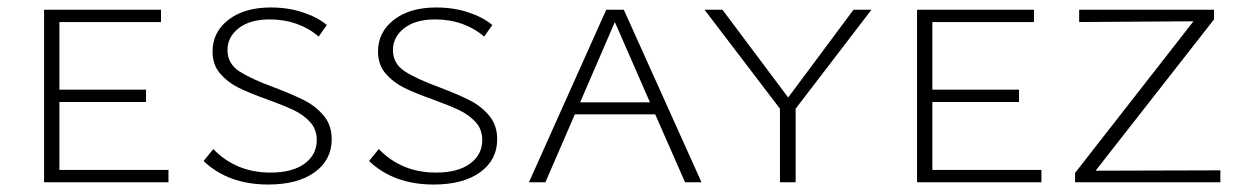

<svg xmlns="http://www.w3.org/2000/svg" viewBox="-20 -488 3323 514"><path d="M431 -33V0H98V-462H411V-429H139V-248H371V-215H139V-33Z M695 -222Q647 -239 618 -253.5Q589 -268 569 -291.5Q549 -315 549 -350Q549 -402 591.5 -435Q634 -468 705 -468Q751 -468 790.5 -455Q830 -442 855 -421L833 -390Q808 -412 774.5 -424Q741 -436 702 -436Q649 -436 619 -412.5Q589 -389 589 -354Q589 -318 620 -297.5Q651 -277 714 -254Q764 -235 794.5 -219.5Q825 -204 846.5 -178.5Q868 -153 868 -115Q868 -60 822.5 -27Q777 6 698 6Q591 6 525 -57L551 -89Q612 -26 704 -26Q763 -26 795.5 -50Q828 -74 828 -113Q828 -142 810 -161.5Q792 -181 765.5 -193.5Q739 -206 695 -222Z M1138 -222Q1090 -239 1061 -253.5Q1032 -268 1012 -291.5Q992 -315 992 -350Q992 -402 1034.5 -435Q1077 -468 1148 -468Q1194 -468 1233.5 -455Q1273 -442 1298 -421L1276 -390Q1251 -412 1217.5 -424Q1184 -436 1145 -436Q1092 -436 1062 -412.5Q1032 -389 1032 -354Q1032 -318 1063 -297.5Q1094 -277 1157 -254Q1207 -235 1237.5 -219.5Q1268 -204 1289.5 -178.5Q1311 -153 1311 -115Q1311 -60 1265.5 -27Q1220 6 1141 6Q1034 6 968 -57L994 -89Q1055 -26 1147 -26Q1206 -26 1238.5 -50Q1271 -74 1271 -113Q1271 -142 1253 -161.5Q1235 -181 1208.5 -193.5Q1182 -206 1138 -222Z M1734 -182H1519L1440 0H1396L1603 -462H1650L1858 0H1814ZM1720 -214 1626 -429 1533 -214Z M2110 -197V0H2068V-197L1866 -462H1914L2090 -227L2265 -462H2313Z M2768 -33V0H2435V-462H2748V-429H2476V-248H2708V-215H2476V-33Z M3247 -32V0H2858V-25L3175 -431L2869 -429V-462H3230V-436L2913 -31Z"/></svg>

Font: Ysabeau SC Light
Style: Regular
Weight: 300
Designer: Christian Thalmann (Catharsis Fonts)
Version: Version 0.003